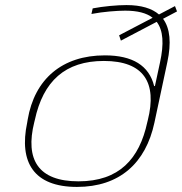

<svg xmlns="http://www.w3.org/2000/svg" viewBox="-20 -727 717 756"><path d="M89 -256 87 -244C54 -88 113 9 283 9C451 9 554 -85 588 -244L639 -483C655 -558 650 -615 622 -653L677 -682L669 -703L606 -670C578 -694 536 -707 478 -707C441 -707 386 -702 345 -694L340 -672C387 -681 441 -685 473 -685C521 -685 557 -676 581 -657L449 -588L456 -567L597 -641C623 -607 626 -554 610 -481L590 -388H587C567 -469 502 -509 393 -509C225 -509 116 -416 89 -256ZM115 -246 117 -254C150 -408 237 -487 389 -487C547 -487 599 -401 562 -254L560 -246C529 -101 449 -13 289 -13C131 -13 78 -98 115 -246Z"/></svg>

Font: LT Wave Thin
Style: Italic
Weight: 100
Designer: Daniel Lyons
Version: Version 2.5 (Glyphs App)